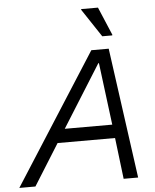

<svg xmlns="http://www.w3.org/2000/svg" viewBox="-117 -941 800 990"><g transform="rotate(-5 283.0 -445.5)"><path d="M-57.5 0 374.2 -675H464.2L557.5 0H482.5L456.7 -213.3H159.2L25.8 0ZM202.5 -283.3H448.3L407.5 -605H404.2ZM436.7 -741.7 340 -887.5 340.8 -890.8H427.5L489.2 -745L488.3 -741.7Z"/></g></svg>

Font: Funnel Sans Light
Style: Italic
Weight: 300
Italic angle: -14.036°
Designer: NORD ID, Kristian Moeller
Foundry: Dicotype
Version: Version 1.000